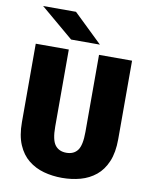

<svg xmlns="http://www.w3.org/2000/svg" viewBox="-99 -987 847 1070"><g transform="rotate(10 325.0 -451.5)"><path d="M326 11Q271.5 11 222.5 -2.5Q173.5 -16 135.2 -46.8Q97 -77.5 75 -129Q53 -180.5 53 -256V-700H240V-264Q240 -188.5 262 -159.8Q284 -131 326 -131Q368 -131 389.5 -159.8Q411 -188.5 411 -264V-700H598V-256Q598 -180.5 576.2 -129Q554.5 -77.5 516.8 -46.8Q479 -16 430 -2.5Q381 11 326 11ZM243 -757 57 -914H243L406 -757Z"/></g></svg>

Font: Trispace ExtraBold
Style: Regular
Weight: 800
Designer: Tyler Finck
Foundry: Etcetera Type Company
Version: Version 1.210; ttfautohint (v1.8.3)